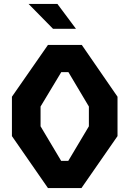

<svg xmlns="http://www.w3.org/2000/svg" viewBox="-20 -959 660 979"><path d="M40.8 -265V-465.8L224.6 -730H397L579.2 -465.8V-265L395.3 0H224.6ZM328.2 -138.8 433.2 -315V-415.8L328.8 -591.2H292.4L186.8 -415.8V-315L291.8 -138.8ZM125.6 -939H272.7L367.4 -812.1H250.4Z"/></svg>

Font: Monaspace Krypton Var ExLight
Style: Regular
Weight: 200
Designer: Riley Cran and the Lettermatic Team
Version: Version 1.200 (Monaspace Krypton Var)